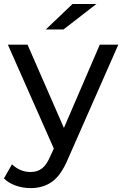

<svg xmlns="http://www.w3.org/2000/svg" viewBox="-42 -757 622 977"><path d="M-22 150.9 19 79.1Q60.1 118.2 113.8 118.2Q148.9 118.2 172.4 99.6Q195.8 81.1 214.8 36.1L231.9 -1L-2 -529.8H98.1L283.2 -106L465.8 -529.8H560.1L303.2 53.2Q269 134.3 223.6 167.2Q178.2 200.2 113.8 200.2Q74.7 200.2 38.3 187.5Q2 174.8 -22 150.9ZM190.9 -606.9 327.1 -736.8H448.7L280.8 -606.9Z"/></svg>

Font: Montserrat Medium
Style: Regular
Weight: 500
Designer: Julieta Ulanovsky
Foundry: Julieta Ulanovsky
Version: Version 7.200